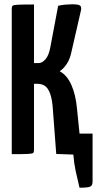

<svg xmlns="http://www.w3.org/2000/svg" viewBox="-20 -721 456 898"><path d="M352 157Q342 117 334 79.5Q326 42 323 2L243 -1L228 -200Q225 -255 214.5 -283Q204 -311 189 -320Q174 -329 156 -329H139V-19Q139 -9 135 -5.5Q131 -2 109 -1Q87 0 35 0V-681Q35 -691 39.5 -694.5Q44 -698 65.5 -699Q87 -700 139 -700V-426H161Q177 -426 192.5 -443.5Q208 -461 215 -498L252 -694Q270 -698 287.5 -699.5Q305 -701 318 -701Q345 -701 353.5 -695.5Q362 -690 359 -674L315 -482Q308 -446 292.5 -422.5Q277 -399 259 -388Q294 -369 314 -323.5Q334 -278 340 -214L352 -96H413V128Q413 147 401.5 152Q390 157 352 157Z"/></svg>

Font: Yanone Kaffeesatz SemiBold
Style: Regular
Weight: 600
Designer: Yanone (Cyrillic: Daniel Pouzeot, Huerta Tipografica, and Cyreal)
Foundry: Yanone
Version: Version 2.003